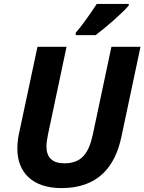

<svg xmlns="http://www.w3.org/2000/svg" viewBox="-20 -954 740 984"><path d="M295 10C484 10 570 -101 602 -252L700 -714H551L456 -266C435 -167 397 -117 310 -117C249 -117 218 -146 218 -204C218 -220 221 -240 226 -265L321 -714H172L76 -263C71 -240 69 -212 69 -191C69 -70 147 10 295 10ZM368 -774H470C520 -811 611 -890 640 -926V-934H476C445 -887 401 -823 368 -786Z"/></svg>

Font: BC Sans
Style: Bold Italic
Weight: 700
Italic angle: -12°
Designer: Monotype Design Team
Province of B.C.
Foundry: Monotype Imaging Inc.
Version: Version 2.000;GOOG;noto-source:20170915:90ef993387c0